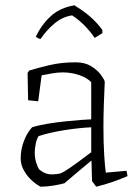

<svg xmlns="http://www.w3.org/2000/svg" viewBox="-20 -695 519 724"><path d="M223 -4Q205 1 180 5Q155 9 133 9Q117 1 99.5 -15Q82 -31 70 -52.5Q58 -74 58 -97Q58 -132 70.5 -164Q83 -196 101 -215Q126 -223 160 -228.5Q194 -234 228.5 -237.5Q263 -241 289 -243Q315 -245 324 -245V-385Q308 -402 278.5 -412Q249 -422 217 -422Q196 -422 175 -418Q154 -414 137 -411L124 -313L86 -317L84 -420L90 -429Q123 -439 167 -449.5Q211 -460 266 -460Q300 -460 323.5 -445.5Q347 -431 360 -413.5Q373 -396 375 -387Q373 -349 371.5 -300Q370 -251 370 -218Q370 -156 373 -109Q376 -62 379 -44L457 -51L461 -31Q436 -20 406 -9.5Q376 1 343 9L327 -12L325 -89H324Q297 -67 270 -44Q243 -21 223 -4ZM127 -57Q143 -43 160 -39Q177 -35 208 -41Q220 -46 243.5 -62Q267 -78 290 -95.5Q313 -113 324 -121V-215Q279 -213 224.5 -204.5Q170 -196 126 -182Q119 -173 115 -154Q111 -135 111 -120Q111 -99 116.5 -82Q122 -65 127 -57ZM261 -675 268 -670Q298 -652 323 -629.5Q348 -607 366 -582V-570L337 -552Q321 -576 299.5 -598Q278 -620 252 -637Q216 -632 185 -606Q154 -580 133 -548Q130 -548 123 -551.5Q116 -555 115 -557Q138 -604 172.5 -635Q207 -666 261 -675Z"/></svg>

Font: Labrada Light
Style: Regular
Weight: 300
Designer: Mercedes Jáuregui
Foundry: Omnibus-Type Team
Version: Version 1.000; ttfautohint (v1.8.4.7-5d5b)